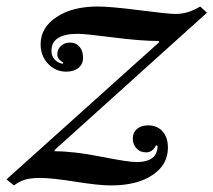

<svg xmlns="http://www.w3.org/2000/svg" viewBox="-56 -560 656 590"><path d="M244.1 -540Q283.7 -540 372.6 -528.6Q461.4 -517.1 482.9 -517.1Q522.5 -517.1 559.1 -540L580.1 -521L111.8 -99.1V-95.2Q170.9 -95.2 254.4 -78.6Q337.9 -62 362.8 -62Q428.2 -62 428.2 -111.8L423.8 -113.8Q412.6 -91.8 393.1 -91.8Q374.5 -91.8 363.3 -104Q352.1 -116.2 352.1 -134.8Q352.1 -152.8 365 -163.8Q377.9 -174.8 398.9 -174.8Q427.2 -174.8 443.6 -156.2Q460 -137.7 460 -106Q460 -53.7 412.4 -22Q364.7 9.8 285.2 9.8Q247.1 9.8 175.3 -1.7Q103.5 -13.2 66.9 -13.2Q39.6 -13.2 22.2 -8.3Q4.9 -3.4 -13.2 9.8L-36.1 -8.8L433.1 -430.2L431.2 -434.1Q376 -434.1 291 -445.1Q206.1 -456.1 183.1 -456.1Q102.1 -456.1 102.1 -403.8Q102.1 -388.2 111.6 -377.4Q121.1 -366.7 137.2 -363.8L138.2 -368.2Q120.1 -377.4 120.1 -393.1Q120.1 -408.2 131.1 -418.7Q142.1 -429.2 159.2 -429.2Q177.7 -429.2 188.5 -416.3Q199.2 -403.3 199.2 -382.8Q199.2 -362.8 185.1 -351.3Q170.9 -339.8 147.9 -339.8Q114.7 -339.8 91.8 -364Q68.8 -388.2 68.8 -423.8Q68.8 -475.1 117.7 -507.6Q166.5 -540 244.1 -540Z"/></svg>

Font: Libre Caslon Text
Style: Italic
Weight: 400
Italic angle: -25°
Designer: Pablo Impallari, Rodrigo Fuenzalida
Foundry: Pablo Impallari, Rodrigo Fuenzalida
Version: Version 1.002